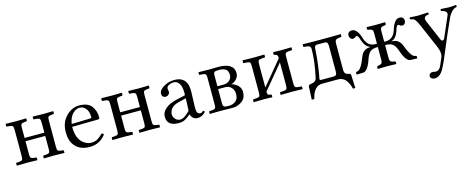

<svg xmlns="http://www.w3.org/2000/svg" viewBox="-32 -1059 4765 1921"><g transform="rotate(-15 2350.0 -98.5)"><path d="M382.8 -77.1V-211.9H178.2V-77.1Q178.2 -48.3 185.5 -40.3Q192.9 -32.2 219.2 -28.8L238.8 -26.9Q244.6 -25.9 245.1 -21V0L243.2 2Q183.1 0 139.2 0Q92.3 0 32.2 2L30.8 0V-22Q30.8 -26.9 36.1 -26.9L62 -28.8Q88.9 -30.8 95.9 -39.3Q103 -47.9 103 -77.1V-353Q103 -380.9 95 -389.4Q86.9 -397.9 62 -399.9L36.1 -401.9Q31.2 -401.9 30.8 -407.2V-429.2L33.2 -431.2Q93.3 -429.2 139.2 -429.2Q184.1 -429.2 244.1 -431.2L245.1 -429.2V-408.2Q245.1 -403.3 238.8 -401.9L219.2 -399.9Q193.4 -397 185.8 -389.9Q178.2 -382.8 178.2 -353V-246.1H382.8V-353Q382.8 -380.9 375 -389.4Q367.2 -397.9 341.8 -399.9L315.9 -401.9Q311 -401.9 311 -407.2V-429.2L313 -431.2Q373 -429.2 419.9 -429.2Q463.9 -429.2 523.9 -431.2L524.9 -429.2V-408.2Q524.9 -403.3 519 -401.9L499 -399.9Q473.1 -397 465.6 -389.9Q458 -382.8 458 -353V-77.1Q458 -48.3 465.6 -40.3Q473.1 -32.2 499 -28.8L519 -26.9Q524.9 -25.9 524.9 -21V0L522.9 2Q462.9 0 419.9 0Q372.1 0 312 2L311 0V-22Q311 -26.9 315.9 -26.9L341.8 -28.8Q368.7 -30.8 375.7 -39.6Q382.8 -48.3 382.8 -77.1Z M669.4 -258.8 862.8 -264.2Q877 -264.2 876.5 -276.9Q876.5 -334 850.1 -365Q823.7 -396 786.6 -396Q751.5 -396 716.6 -363.3Q681.6 -330.6 669.4 -258.8ZM933.6 -88.9Q949.7 -87.9 953.6 -73.2Q890.6 9.8 786.6 9.8Q686.5 9.8 635.7 -50.8Q590.8 -102.5 590.8 -192.9Q590.8 -294.9 651.9 -356.9Q712.9 -418.9 786.6 -418.9Q877.4 -418.9 915 -370.4Q952.6 -321.8 952.6 -251Q952.6 -233.9 934.6 -233.9L666.5 -230Q666.5 -145 696.8 -96.2Q717.8 -62 749.8 -44.4Q781.7 -26.9 810.5 -26.9Q848.6 -26.9 876.2 -42.5Q903.8 -58.1 933.6 -88.9Z M1373 -77.1V-211.9H1168.5V-77.1Q1168.5 -48.3 1175.8 -40.3Q1183.1 -32.2 1209.5 -28.8L1229 -26.9Q1234.9 -25.9 1235.4 -21V0L1233.4 2Q1173.3 0 1129.4 0Q1082.5 0 1022.5 2L1021 0V-22Q1021 -26.9 1026.4 -26.9L1052.2 -28.8Q1079.1 -30.8 1086.2 -39.3Q1093.3 -47.9 1093.3 -77.1V-353Q1093.3 -380.9 1085.2 -389.4Q1077.1 -397.9 1052.2 -399.9L1026.4 -401.9Q1021.5 -401.9 1021 -407.2V-429.2L1023.4 -431.2Q1083.5 -429.2 1129.4 -429.2Q1174.3 -429.2 1234.4 -431.2L1235.4 -429.2V-408.2Q1235.4 -403.3 1229 -401.9L1209.5 -399.9Q1183.6 -397 1176 -389.9Q1168.5 -382.8 1168.5 -353V-246.1H1373V-353Q1373 -380.9 1365.2 -389.4Q1357.4 -397.9 1332 -399.9L1306.2 -401.9Q1301.3 -401.9 1301.3 -407.2V-429.2L1303.2 -431.2Q1363.3 -429.2 1410.2 -429.2Q1454.1 -429.2 1514.2 -431.2L1515.1 -429.2V-408.2Q1515.1 -403.3 1509.3 -401.9L1489.3 -399.9Q1463.4 -397 1455.8 -389.9Q1448.2 -382.8 1448.2 -353V-77.1Q1448.2 -48.3 1455.8 -40.3Q1463.4 -32.2 1489.3 -28.8L1509.3 -26.9Q1515.1 -25.9 1515.1 -21V0L1513.2 2Q1453.1 0 1410.2 0Q1362.3 0 1302.2 2L1301.3 0V-22Q1301.3 -26.9 1306.2 -26.9L1332 -28.8Q1358.9 -30.8 1366 -39.6Q1373 -48.3 1373 -77.1Z M1838.9 -211.9 1756.8 -191.9Q1708 -179.7 1684.6 -151.9Q1661.1 -124 1661.1 -91.8Q1661.1 -65.9 1681.4 -43Q1701.7 -20 1734.9 -20Q1740.7 -20 1748.8 -22.5Q1756.8 -24.9 1762.9 -27.8Q1769 -30.8 1779.1 -37.8Q1789.1 -44.9 1793.5 -48.3Q1797.9 -51.8 1808.3 -60.3Q1818.8 -68.8 1820.8 -70.8Q1833 -79.6 1834 -95.2ZM1834 -45.9H1832L1813 -30.8Q1780.8 -5.9 1759.8 2Q1738.8 9.8 1707 9.8Q1587.9 9.8 1587.9 -87.9Q1587.9 -135.7 1630.9 -170.9Q1673.8 -206.1 1745.1 -222.2L1835 -242.2Q1839.8 -244.1 1839.8 -263.2Q1839.8 -336.4 1817.4 -366.7Q1794.9 -397 1764.9 -397Q1734.9 -397 1711.4 -385Q1688 -373 1688 -352.1Q1688 -338.9 1689.9 -333Q1692.9 -327.1 1692.9 -316.2Q1692.9 -305.2 1680.4 -292Q1668 -278.8 1648.9 -278.8Q1631.8 -278.8 1621.3 -289.8Q1610.8 -300.8 1610.8 -317.9Q1610.8 -356 1662.4 -387.5Q1713.9 -418.9 1772.9 -418.9Q1915 -418.9 1908.7 -256.8L1903.8 -115.2Q1901.9 -70.3 1909.9 -50Q1918 -29.8 1943.8 -29.8Q1956.1 -29.8 1963.9 -37.8Q1971.7 -45.9 1972.7 -45.9Q1976.6 -45.9 1981.7 -42Q1986.8 -38.1 1986.8 -33.2Q1986.8 -30.3 1976.8 -20Q1966.8 -9.8 1946.8 0Q1926.8 9.8 1905.8 9.8Q1851.1 10.3 1834 -45.9Z M2175.3 -246.1H2237.3Q2278.3 -246.1 2302 -268.6Q2325.7 -291 2325.7 -323.2Q2325.7 -366.2 2301.5 -383.1Q2277.3 -399.9 2232.4 -399.9Q2198.2 -399.9 2186.8 -393.1Q2175.3 -386.2 2175.3 -363.8ZM2175.3 -216.8V-71.8Q2175.3 -43.9 2185.8 -35.4Q2196.3 -26.9 2232.4 -26.9Q2279.3 -26.9 2307.9 -51Q2336.4 -75.2 2336.4 -123Q2336.4 -163.1 2312.5 -189.9Q2288.6 -216.8 2246.6 -216.8ZM2031.7 2 2029.3 0V-18.1Q2029.3 -25.9 2038.6 -26.9L2070.3 -28.8Q2086.4 -29.8 2094 -38.8Q2101.6 -47.9 2101.6 -73.2V-366.2Q2101.6 -398.4 2068.4 -399.9L2034.7 -401.9Q2028.8 -401.9 2028.3 -407.2V-429.2L2030.3 -431.2Q2096.2 -429.2 2139.6 -429.2Q2157.7 -429.2 2185.1 -430.2Q2212.4 -431.2 2231.4 -431.2Q2394.5 -431.2 2394.5 -323.2Q2394.5 -288.1 2368.4 -261.5Q2342.3 -234.9 2318.4 -231V-229Q2356.4 -217.8 2382.6 -190.9Q2408.7 -164.1 2408.7 -125Q2408.7 -62 2364.5 -30Q2320.3 2 2267.6 2Q2232.4 2 2192.9 1Q2153.3 0 2139.6 0Z M2596.2 -429.2Q2596.2 -429.2 2710 -431.2L2711.9 -429.2V-408.2Q2711.9 -402.3 2706.1 -401.9L2676.3 -399.9Q2648.4 -397.9 2641.8 -388.9Q2635.3 -379.9 2635.3 -348.1V-109.9L2841.3 -357.9Q2841.3 -373 2839.8 -380.1Q2838.4 -387.2 2830.3 -394Q2822.3 -400.9 2806.2 -401.9Q2801.3 -402.8 2801.3 -407.2V-429.2L2803.2 -431.2Q2848.1 -429.2 2876 -429.2L2991.2 -431.2L2992.2 -429.2V-408.2Q2992.2 -402.3 2986.3 -401.9L2956.1 -399.9Q2929.2 -397.9 2922.6 -388.9Q2916 -379.9 2916 -348.1V-79.1Q2916 -50.3 2923.6 -40.5Q2931.2 -30.8 2956.1 -28.8L2986.3 -26.9Q2992.2 -26.9 2992.2 -21V0L2991.2 2Q2911.1 0 2876 0Q2846.2 0 2766.1 2L2764.2 0V-22Q2764.2 -26.9 2769 -26.9L2800.3 -28.8Q2827.1 -30.8 2834.2 -40.8Q2841.3 -50.8 2841.3 -79.1V-314.9L2635.3 -66.9V-64.9Q2635.3 -44.9 2641.6 -36.9Q2647.9 -28.8 2672.4 -26.9Q2678.2 -25.9 2678.2 -21V0L2677.2 2Q2597.2 0 2596.2 0Q2565.4 0 2485.4 2L2484.4 0V-22Q2484.4 -26.9 2489.3 -26.9L2520 -28.8Q2546.9 -30.8 2553.5 -39.8Q2560.1 -48.8 2560.1 -77.1V-347.2Q2560.1 -380.4 2553.7 -389.2Q2547.4 -397.9 2520 -399.9L2490.2 -401.9Q2484.4 -401.9 2484.4 -407.2V-429.2L2487.3 -431.2Q2553.2 -429.2 2596.2 -429.2Z M3052.7 127.9 3058.6 -4.9Q3058.6 -12.7 3063.7 -17.8Q3068.8 -22.9 3073.2 -24.4Q3077.6 -25.9 3086.9 -26.9Q3137.7 -32.7 3146 -69.8Q3183.1 -235.8 3182.6 -365.2Q3182.6 -396 3141.6 -399.9L3114.7 -401.9Q3107.9 -401.9 3107.9 -407.2V-429.2L3110.8 -431.2Q3189 -429.2 3205.6 -429.2H3396L3502 -431.2L3502.9 -429.2V-409.2Q3502.9 -402.3 3495.6 -401.9L3479 -399.9Q3452.1 -397 3442.4 -387.5Q3432.6 -377.9 3432.6 -353V-76.2Q3432.6 -34.2 3472.7 -26.9Q3486.8 -24.9 3492.4 -20.5Q3498 -16.1 3498 -5.9L3503.9 127.9H3479Q3475.1 108.9 3468 90.3Q3460.9 71.8 3447.3 49.3Q3433.6 26.9 3410.6 13.4Q3387.7 0 3358.9 0H3196.8Q3106.9 0 3078.6 128.9ZM3179.7 -50.8Q3179.7 -38.6 3198.7 -39.1H3317.9Q3343.8 -39.1 3350.8 -49.6Q3357.9 -60.1 3357.9 -87.9V-341.8Q3357.9 -369.6 3350.8 -380.4Q3343.8 -391.1 3317.9 -391.1H3246.6Q3231.4 -391.1 3225.1 -381.6Q3218.8 -372.1 3218.8 -365.2Q3212.9 -265.1 3202.9 -190.7Q3192.9 -116.2 3186.3 -85Q3179.7 -53.7 3179.7 -50.8Z M3550.8 0V-18.1Q3550.8 -24.9 3561.5 -26.9L3568.8 -27.8Q3606 -33.7 3652.8 -157.2Q3679.7 -229 3755.9 -229V-231Q3706.1 -245.1 3681.6 -317.9Q3666.5 -371.1 3651.9 -371.1Q3642.1 -371.1 3634.8 -363.8Q3625 -354 3607.9 -354Q3594.7 -354 3584.2 -366Q3573.7 -377.9 3573.7 -393.1Q3573.7 -438 3619.6 -438Q3672.9 -438 3703.6 -336.9Q3731.4 -244.1 3810.5 -244.1H3827.6V-358.9Q3827.6 -379.9 3818.6 -388.4Q3809.6 -397 3784.7 -400.9L3777.8 -401.9Q3770 -403.8 3769.5 -410.2V-429.2L3771.5 -431.2Q3827.6 -429.2 3863.8 -429.2L3960.4 -431.2L3962.9 -429.2V-410.2Q3962.9 -404.3 3953.6 -401.9L3945.8 -400.9Q3920.9 -397.9 3911.9 -389.4Q3902.8 -380.9 3902.8 -358.9V-244.1H3919.4Q3998.5 -244.1 4026.9 -336.9Q4057.6 -438 4110.8 -438Q4156.7 -438 4156.7 -393.1Q4156.7 -377.9 4146.2 -366Q4135.7 -354 4122.6 -354Q4105.5 -354 4095.7 -363.8Q4088.9 -370.6 4078.6 -371.1Q4063.5 -371.1 4048.8 -317.9Q4024.9 -244.6 3974.6 -231V-229Q4050.8 -229 4077.6 -157.2Q4124.5 -34.2 4161.6 -27.8L4168.5 -26.9Q4179.7 -24.9 4179.7 -18.1V0L4176.8 2L4111.8 0Q4064 -1 4025.9 -112.8Q4008.8 -164.6 3984.6 -187.3Q3960.4 -210 3902.8 -210V-73.2Q3902.8 -51.3 3912.4 -41Q3921.9 -30.8 3945.8 -27.8L3953.6 -26.9Q3962.4 -24.9 3962.9 -19V0L3960.4 2Q3902.3 0 3863.8 0L3771.5 2L3769.5 0V-19Q3769.5 -24.9 3777.8 -26.9L3784.7 -27.8Q3808.6 -31.7 3818.1 -41.3Q3827.6 -50.8 3827.6 -73.2V-210Q3769.5 -210 3745.6 -187.5Q3721.7 -165 3704.6 -112.8Q3666.5 -1 3618.7 0L3553.7 2Z M4390.1 172.9Q4352.1 240.7 4297.9 241.2Q4278.8 241.2 4265.9 231.2Q4252.9 221.2 4252.9 206.1Q4252.9 194.8 4262.9 183.8Q4272.9 172.9 4292 172.9Q4296.9 172.9 4306.4 175.5Q4315.9 178.2 4323.2 178.2Q4358.4 178.2 4377.9 140.1Q4406.7 77.1 4416 51.8Q4432.1 9.8 4403.3 -57.1L4294.9 -308.1Q4273.9 -356 4259.5 -372.6Q4245.1 -389.2 4214.8 -392.1Q4203.6 -403.3 4214.8 -414.1Q4216.8 -414.1 4244.9 -411.6Q4272.9 -409.2 4292 -409.2Q4311 -409.2 4348.6 -411.6Q4386.2 -414.1 4399.9 -414.1Q4411.1 -402.8 4399.9 -392.1Q4372.1 -390.1 4362.5 -378.7Q4353 -367.2 4355.5 -354Q4357.9 -340.8 4368.2 -316.9L4453.1 -119.1Q4459 -105 4470.9 -105.5Q4482.9 -106 4489.3 -118.2L4584 -336.9Q4593.8 -359.9 4577.4 -374.5Q4561 -389.2 4535.2 -392.1Q4523.9 -403.3 4535.2 -414.1Q4551.3 -414.1 4577.6 -411.6Q4604 -409.2 4622.1 -409.2Q4637.2 -409.2 4659.2 -411.6Q4681.2 -414.1 4689.9 -414.1Q4701.2 -402.8 4689.9 -392.1Q4666 -390.1 4642.6 -366.5Q4619.1 -342.8 4606.9 -317.9Q4546.9 -190.9 4430.2 90.8Q4411.1 134.8 4390.1 172.9Z"/></g></svg>

Font: Linux Libertine Display
Style: Regular
Weight: 400
Designer: Philipp H. Poll
Foundry: Philipp H. Poll
Version: Version 5.0.9